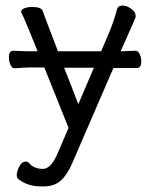

<svg xmlns="http://www.w3.org/2000/svg" viewBox="-20 -505 540 689"><path d="M317 -262H210Q233 -205 261 -131ZM139 -263H87L63 -262L33 -260H32Q23 -260 17.5 -272.5Q12 -285 12 -299Q12 -323 28 -323Q58 -321 87 -321H115Q67 -441 57 -459L56 -464Q56 -471 68 -475.5Q80 -480 95 -480Q128 -480 133 -466Q140 -446 188 -321H343L369 -382Q388 -426 401 -475Q405 -485 420 -485Q435 -485 451 -473.5Q467 -462 467 -447Q467 -442 463 -434Q453 -412 413 -321H416Q428 -321 466 -323H467Q475 -323 481 -311Q487 -299 487 -285Q487 -261 472 -261H387Q332 -135 239 81Q221 123 197.5 143.5Q174 164 137 164H128Q77 164 44 136Q40 130 40 124Q40 111 49 93Q58 75 72 75Q82 75 87 83Q104 101 134 101Q163 101 186 47L226 -46Q175 -174 139 -263Z"/></svg>

Font: Moon Stars Kai HW
Style: Regular
Weight: 400
Designer: GuiWonder
Version: Version 1.101